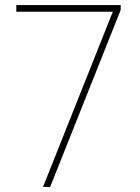

<svg xmlns="http://www.w3.org/2000/svg" viewBox="-20 -734 549 754"><path d="M149 0H177L454 -695V-714H44V-688H423Z"/></svg>

Font: Noto Sans Sinhala SemiCondensed Thin
Style: Regular
Weight: 100
Width: 4
Designer: Jelle Bosma - Monotype Design Team
Foundry: Monotype Imaging Inc.
Version: Version 2.006